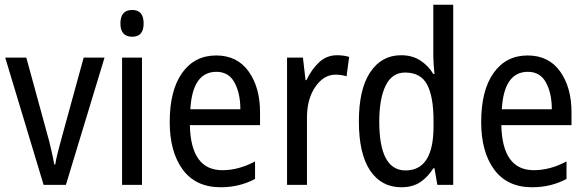

<svg xmlns="http://www.w3.org/2000/svg" viewBox="-20 -780 2474 810"><path d="M258 0 421 -537H333L243 -209Q234 -176 225 -141.5Q216 -107 213 -86H209Q204 -114 195.5 -151Q187 -188 178 -219L91 -537H2L164 0Z M488 -681Q488 -625 538 -625Q586 -625 586 -681Q586 -738 538 -738Q488 -738 488 -681ZM495 -537V0H579V-537Z M696 -265Q696 -139 751 -64.5Q806 10 911 10Q990 10 1056 -25V-99Q987 -62 918 -62Q785 -62 781 -252H1077V-307Q1077 -411 1029 -478.5Q981 -546 892 -546Q801 -546 748.5 -472.5Q696 -399 696 -265ZM994 -319H783Q792 -477 893 -477Q945 -477 969.5 -431.5Q994 -386 994 -319Z M1273 -442H1269L1258 -537H1191V0H1275V-283Q1275 -363 1310.5 -414Q1346 -465 1395 -465Q1421 -465 1442 -458L1453 -540Q1429 -547 1402 -547Q1358 -547 1326 -517Q1294 -487 1273 -442Z M1580 -267Q1580 -364 1607 -419Q1634 -474 1689 -474Q1755 -474 1782 -423Q1809 -372 1809 -270V-247Q1809 -61 1691 -61Q1580 -61 1580 -267ZM1808 -70H1813L1825 0H1892V-760H1808V-544Q1808 -529 1809.5 -507Q1811 -485 1813 -468H1808Q1787 -503 1753 -525Q1719 -547 1672 -547Q1590 -547 1542 -475.5Q1494 -404 1494 -268Q1494 -131 1541.5 -60.5Q1589 10 1673 10Q1721 10 1753.5 -12Q1786 -34 1808 -70Z M2010 -265Q2010 -139 2065 -64.5Q2120 10 2225 10Q2304 10 2370 -25V-99Q2301 -62 2232 -62Q2099 -62 2095 -252H2391V-307Q2391 -411 2343 -478.5Q2295 -546 2206 -546Q2115 -546 2062.5 -472.5Q2010 -399 2010 -265ZM2308 -319H2097Q2106 -477 2207 -477Q2259 -477 2283.5 -431.5Q2308 -386 2308 -319Z"/></svg>

Font: Noto Sans Display SemiCondensed
Style: Regular
Weight: 400
Width: 4
Designer: Monotype Design team
Foundry: Monotype Imaging Inc.
Version: 1.000